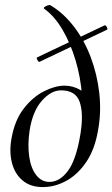

<svg xmlns="http://www.w3.org/2000/svg" viewBox="-20 -747 456 780"><path d="M154 13Q103 13 71 -14.5Q39 -42 28 -87.5Q17 -133 27 -186Q40 -259 76.5 -306Q113 -353 158.5 -376Q204 -399 242 -399Q276 -399 305.5 -382Q335 -365 349 -333L307 -204Q319 -278 313.5 -355Q308 -432 287 -502Q266 -572 233.5 -627Q201 -682 159 -712Q156 -715 161.5 -719Q167 -723 175 -725.5Q183 -728 186 -725Q239 -693 281 -638Q323 -583 349 -513.5Q375 -444 383.5 -367.5Q392 -291 378 -216Q365 -140 330.5 -89Q296 -38 249.5 -12.5Q203 13 154 13ZM181 -8Q223 -8 256.5 -53.5Q290 -99 307 -204Q320 -287 303.5 -333.5Q287 -380 228 -380Q187 -380 149.5 -337Q112 -294 100 -215Q92 -159 98.5 -112Q105 -65 126.5 -36.5Q148 -8 181 -8ZM141 -496Q137 -494 132 -503.5Q127 -513 131 -514L405 -644Q409 -646 414 -637Q419 -628 414 -626Z"/></svg>

Font: Cormorant Infant Light Medium
Style: Italic
Weight: 500
Italic angle: -10°
Version: Version 4.001